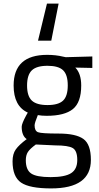

<svg xmlns="http://www.w3.org/2000/svg" viewBox="-20 -816 554 1071"><path d="M307 -796 266 -589H192L242 -796ZM265 235Q145 235 97.5 202.5Q50 170 50 84Q50 43 68 17.5Q86 -8 129 -40Q101 -59 101 -109Q101 -126 126 -172L135 -188Q56 -224 56 -339Q56 -510 243 -510Q291 -510 332 -500L347 -497L495 -501V-437L400 -439Q433 -406 433 -339Q433 -245 386.5 -207.5Q340 -170 240 -170Q213 -170 191 -174Q173 -130 173 -117Q173 -86 192 -78.5Q211 -71 307 -71Q403 -71 445 -41Q487 -11 487 76Q487 235 265 235ZM124 78Q124 131 153.5 151.5Q183 172 262.5 172Q342 172 376.5 150Q411 128 411 76.5Q411 25 386 10Q361 -5 288 -5L180 -10Q147 14 135.5 32Q124 50 124 78ZM131 -339Q131 -280 157.5 -255Q184 -230 245 -230Q306 -230 332 -255Q358 -280 358 -339.5Q358 -399 332 -424Q306 -449 245 -449Q184 -449 157.5 -423.5Q131 -398 131 -339Z"/></svg>

Font: Titillium Web[RUS by Daymarius]
Style: Regular
Weight: 400
Designer: Cyrillization by Daymarius
Foundry: Cyrillization by Daymarius
Version: Version 1.002 September 11, 2018